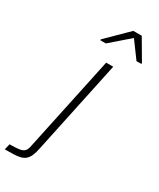

<svg xmlns="http://www.w3.org/2000/svg" viewBox="-333 -813 895 1084"><g transform="rotate(30 114.5 -271.0)"><path d="M-99 200 -90 162Q-46 162 -24 158Q-2 154 7.5 142Q17 130 21 106L152 -510H198L70 94Q64 125 55.5 145Q47 165 34.5 176.5Q22 188 4 193Q-14 198 -39 199Q-64 200 -99 200ZM60 -603V-609L195 -742H250L328 -609L327 -603H296L218 -709L96 -603Z"/></g></svg>

Font: Saira Thin ExtraLight
Style: Italic
Weight: 250
Italic angle: -12°
Version: Version 1.101